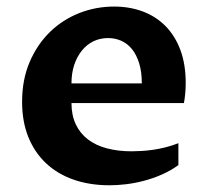

<svg xmlns="http://www.w3.org/2000/svg" viewBox="-20 -547 627 577"><path d="M516.1 -50.8Q492.2 -33.7 465.8 -22.2Q439.5 -10.7 412.6 -3.7Q385.7 3.4 359.4 6.6Q333 9.8 309.1 9.8Q250.5 9.8 202.1 -6.8Q153.8 -23.4 119.1 -55.7Q84.5 -87.9 65.4 -134.5Q46.4 -181.2 46.4 -241.2Q46.4 -307.6 69.1 -360.6Q91.8 -413.6 129.9 -450.7Q168 -487.8 218 -507.6Q268.1 -527.3 322.8 -527.3Q369.1 -527.3 408.7 -512.7Q448.2 -498 477.1 -469Q505.9 -439.9 522 -397Q538.1 -354 538.1 -297.4Q538.1 -280.8 536.6 -265.4Q535.2 -250 532.7 -237.3H194.8Q194.8 -200.7 207.8 -173.3Q220.7 -146 244.4 -127.9Q268.1 -109.9 301.5 -101.1Q335 -92.3 375.5 -92.3Q388.7 -92.3 405.3 -93.3Q421.9 -94.2 440.4 -96.9Q459 -99.6 478.3 -104.5Q497.6 -109.4 516.1 -116.7ZM406.2 -296.4Q406.2 -330.6 398.4 -356.2Q390.6 -381.8 377 -398.9Q363.3 -416 344.7 -424.3Q326.2 -432.6 304.7 -432.6Q280.8 -432.6 260.7 -422.9Q240.7 -413.1 226.1 -395Q211.4 -377 203.1 -352.1Q194.8 -327.1 194.8 -296.4Z"/></svg>

Font: Proza Libre
Style: SemiBold
Weight: 600
Designer: Jasper de Waard
Foundry: Jasper de Waard
Version: Version 1.000; ttfautohint (v1.4.1.8-43bc) -l 8 -r 50 -G 200